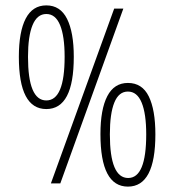

<svg xmlns="http://www.w3.org/2000/svg" viewBox="-20 -774 647 713"><path d="M152 -369Q50 -369 50 -563Q50 -656 75.5 -705Q101 -754 152 -754Q204 -754 229 -704Q254 -654 254 -563Q254 -369 152 -369ZM169 -93 404 -742H438L204 -93ZM152 -401Q220 -401 220 -563Q220 -640 203 -681Q186 -722 152 -722Q118 -722 101 -681Q84 -640 84 -563Q84 -401 152 -401ZM455 -81Q353 -81 353 -276Q353 -368 378.5 -417Q404 -466 455 -466Q508 -466 532.5 -416Q557 -366 557 -275Q557 -81 455 -81ZM456 -113Q523 -113 523 -275Q523 -352 506 -393Q489 -434 455 -434Q421 -434 404.5 -393Q388 -352 388 -275Q388 -113 456 -113Z"/></svg>

Font: Noto Sans Telugu UI ExtraCondensed ExtraLight
Style: Regular
Weight: 200
Width: 2
Designer: Jelle Bosma - Monotype Design Team
Foundry: Monotype Imaging Inc.
Version: Version 2.005